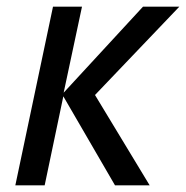

<svg xmlns="http://www.w3.org/2000/svg" viewBox="-20 -556 558 576"><path d="M26 0 139 -536H226L171 -278L409 -536H518L265 -271L429 0H325L170 -267L114 0Z"/></svg>

Font: Noto Sans Display
Style: Italic
Weight: 400
Italic angle: -12°
Designer: Monotype Design Team
Foundry: Monotype Imaging Inc.
Version: Version 2.003